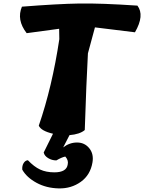

<svg xmlns="http://www.w3.org/2000/svg" viewBox="-20 -772 821 1094"><path d="M340 68Q376 40 419 40Q462 40 488.5 72.5Q515 105 507 153Q495 225 440.5 264Q386 303 315 301.5Q244 300 188 269.5Q132 239 107 195Q105 173 114.5 157.5Q124 142 139 141Q174 178 208.5 194Q243 210 290 210Q360 210 366 164Q371 141 352 120Q332 124 301 142Q276 142 254.5 129Q233 116 229 97L282 -10Q214 -26 201 -56Q277 -276 318 -549L317 -608L132 -583Q73 -659 105 -734Q308 -750 431.5 -752Q555 -754 763 -740Q805 -685 749 -588L521 -616L481 -468Q472 -306 463 -31Q435 -7 376 -2Z"/></svg>

Font: Tillana ExtraBold
Style: Regular
Weight: 800
Designer: Lipi Raval (Devanagari, Latin), Jonny Pinhorn (Latin)
Foundry: Indian Type Foundry
Version: Version 2.003;PS 1.0;hotconv 1.0.79;makeotf.lib2.5.61930; tt